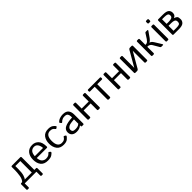

<svg xmlns="http://www.w3.org/2000/svg" viewBox="480 -2544 4548 4548"><g transform="rotate(-45 2754.5 -269.5)"><path d="M41 151.4Q21.5 151.4 21.5 129.4V-42.5Q21.5 -64.5 43.5 -64.5H74.7Q125 -111.3 139.9 -211.4Q154.8 -311.5 154.8 -378.4V-490.7Q154.8 -512.7 185.5 -512.7H461.4Q483.4 -512.7 483.4 -490.7V-64.5H541.5Q563.5 -64.5 563.5 -42.5V129.4Q563.5 151.4 543.9 151.4H507.8Q488.3 151.4 488.3 129.4V0H96.7V129.4Q96.7 151.4 77.1 151.4ZM160.6 -64.5H397.5V-448.2H230V-351.6Q230 -223.6 206.8 -151.9Q183.6 -80.1 160.6 -64.5Z M632.3 -256.3Q632.3 -377.4 692.9 -449.2Q753.4 -521 866.2 -521Q960 -521 1021.7 -455.3Q1083.5 -389.6 1083.5 -245.6Q1083.5 -223.6 1063.5 -223.6H723.1Q731.4 -129.4 773.9 -92.5Q816.4 -55.7 870.1 -55.7Q926.8 -55.7 957 -74.7Q987.3 -93.8 1001.5 -112.3Q1017.1 -132.8 1031.7 -120.1L1060.5 -95.2Q1071.8 -85.4 1060.5 -68.4Q1051.3 -54.2 1007.6 -22.9Q963.9 8.3 870.1 8.3Q748 8.3 690.2 -63.5Q632.3 -135.3 632.3 -256.3ZM721.2 -287.1H997.1Q995.1 -355.5 961.9 -407Q928.7 -458.5 864.3 -458.5Q807.6 -458.5 768.1 -420.7Q728.5 -382.8 721.2 -287.1Z M1168.5 -256.3Q1168.5 -371.1 1225.3 -446Q1282.2 -521 1399.4 -521Q1478.5 -521 1520.3 -492.9Q1562 -464.8 1580.6 -435.5Q1590.8 -419.4 1576.2 -409.7L1545.4 -389.6Q1530.8 -379.4 1516.1 -402.8Q1502 -425.3 1476.3 -441.4Q1450.7 -457.5 1399.4 -457.5Q1332.5 -457.5 1295.9 -408.2Q1259.3 -358.9 1259.3 -256.3Q1259.3 -153.8 1295.9 -104.5Q1332.5 -55.2 1399.4 -55.2Q1453.6 -55.2 1482.4 -75.9Q1511.2 -96.7 1524.4 -121.1Q1537.1 -144 1553.2 -134.3L1585.9 -114.7Q1600.6 -106 1590.3 -88.4Q1578.1 -67.4 1534.9 -29.5Q1491.7 8.3 1399.4 8.3Q1282.2 8.3 1225.3 -66.7Q1168.5 -141.6 1168.5 -256.3Z M1669.4 -136.7Q1669.4 -223.6 1750.7 -264.2Q1832 -304.7 1993.7 -311.5V-344.7Q1993.7 -390.6 1972.9 -424.1Q1952.1 -457.5 1890.6 -457.5Q1851.6 -457.5 1828.1 -450Q1804.7 -442.4 1785.4 -429.9Q1766.1 -417.5 1748.5 -397.9Q1735.4 -383.3 1723.6 -396.5L1698.2 -425.8Q1687.5 -438 1705.6 -455.1Q1731.4 -479.5 1755.9 -491.7Q1780.3 -503.9 1816.7 -512.5Q1853 -521 1890.6 -521Q1992.7 -521 2036.1 -468.5Q2079.6 -416 2079.6 -324.7V-22Q2079.6 0 2057.6 0H2013.7Q1994.6 0 1994.6 -22V-45.9H1993.7Q1955.1 -15.6 1918.2 -3.7Q1881.3 8.3 1835.9 8.3Q1755.9 8.3 1712.6 -30Q1669.4 -68.4 1669.4 -136.7ZM1758.3 -134.8Q1758.3 -104.5 1771 -86.2Q1783.7 -67.9 1806.2 -62.7Q1828.6 -57.6 1853 -57.6Q1890.6 -57.6 1924.3 -64.9Q1958 -72.3 1993.7 -103.5V-247.6Q1895 -240.2 1853 -229.7Q1811 -219.2 1784.7 -193.6Q1758.3 -168 1758.3 -134.8Z M2240.2 0Q2218.3 0 2218.3 -22V-490.7Q2218.3 -512.7 2240.2 -512.7H2282.2Q2304.2 -512.7 2304.2 -490.7V-299.8H2540.5V-490.7Q2540.5 -512.7 2562.5 -512.7H2604.5Q2626.5 -512.7 2626.5 -490.7V-22Q2626.5 0 2604.5 0H2562.5Q2540.5 0 2540.5 -22V-235.4H2304.2V-22Q2304.2 0 2282.2 0Z M2733.4 -446.8Q2711.4 -446.8 2711.4 -463.9V-495.6Q2711.4 -512.7 2733.4 -512.7H3127Q3148.9 -512.7 3148.9 -495.6V-463.9Q3148.9 -446.8 3127 -446.8H2973.1V-22Q2973.1 0 2951.2 0H2909.2Q2887.2 0 2887.2 -22V-446.8Z M3255.9 0Q3233.9 0 3233.9 -22V-490.7Q3233.9 -512.7 3255.9 -512.7H3297.9Q3319.8 -512.7 3319.8 -490.7V-299.8H3556.2V-490.7Q3556.2 -512.7 3578.1 -512.7H3620.1Q3642.1 -512.7 3642.1 -490.7V-22Q3642.1 0 3620.1 0H3578.1Q3556.2 0 3556.2 -22V-235.4H3319.8V-22Q3319.8 0 3297.9 0Z M3802.7 0Q3780.8 0 3780.8 -22V-490.7Q3780.8 -512.7 3802.7 -512.7H3844.7Q3866.7 -512.7 3866.7 -490.7V-130.4Q3866.7 -115.7 3865.7 -101.1H3866.7L4090.3 -488.8Q4104 -512.7 4132.3 -512.7H4191.4Q4213.4 -512.7 4213.4 -490.7V-22Q4213.4 0 4191.4 0H4149.4Q4127.4 0 4127.4 -22V-382.3Q4127.4 -397 4128.4 -411.6H4127.4L3903.8 -23.9Q3890.1 0 3861.8 0Z M4374 0Q4352.1 0 4352.1 -22V-490.7Q4352.1 -512.7 4374 -512.7H4416Q4438 -512.7 4438 -490.7V-299.8H4458Q4492.2 -299.8 4518.3 -325.7Q4544.4 -351.6 4557.1 -371.1L4639.6 -500Q4647.9 -512.7 4665.5 -512.7H4710Q4742.7 -512.7 4722.7 -483.9L4623.5 -341.8Q4613.8 -327.6 4589.1 -301.8Q4564.5 -275.9 4543 -270.5V-269.5Q4570.8 -260.3 4590.3 -245.1Q4609.9 -230 4636.2 -187.5L4733.9 -28.8Q4751.5 0 4721.2 0H4673.3Q4656.2 0 4645.5 -18.1L4554.2 -174.8Q4538.1 -202.6 4511.7 -219Q4485.4 -235.4 4458.5 -235.4H4438V-22Q4438 0 4416 0Z M4856.9 0Q4835 0 4835 -22V-490.7Q4835 -512.7 4856.9 -512.7H4898.9Q4920.9 -512.7 4920.9 -490.7V-22Q4920.9 0 4898.9 0ZM4856.9 -605.5Q4835 -605.5 4835 -627.4V-669.4Q4835 -691.4 4856.9 -691.4H4898.9Q4920.9 -691.4 4920.9 -669.4V-627.4Q4920.9 -605.5 4898.9 -605.5Z M5081.5 0Q5059.6 0 5059.6 -22V-490.7Q5059.6 -512.7 5081.5 -512.7H5239.3Q5351.6 -512.7 5393.6 -476.3Q5435.5 -439.9 5435.5 -379.9Q5435.5 -342.3 5422.9 -316.2Q5410.2 -290 5365.7 -269.5V-269Q5417 -252 5438.5 -229Q5460 -206.1 5460 -137.7Q5460 -80.1 5417.5 -40Q5375 0 5263.7 0ZM5145.5 -64H5241.2Q5309.6 -64 5339.4 -78.9Q5369.1 -93.8 5369.1 -147.5Q5369.1 -196.3 5335 -213.9Q5300.8 -231.4 5241.2 -231.4H5145.5ZM5145.5 -295.4H5221.7Q5280.3 -295.4 5314.9 -312.3Q5349.6 -329.1 5349.6 -372.1Q5349.6 -418.5 5319.8 -433.8Q5290 -449.2 5221.7 -449.2H5145.5Z"/></g></svg>

Font: Istok
Style: Regular
Weight: 500
Designer: Andrey V. Panov
Foundry: Andrey V. Panov
Version: Version 1.0.3